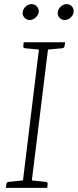

<svg xmlns="http://www.w3.org/2000/svg" viewBox="-20 -911 377 931"><path d="M87 0 173 -706H217L130 0ZM8 0 11 -18Q11 -23 14.5 -26Q18 -29 22 -29L99 -37L100 0ZM118 0 126 -37 202 -29Q206 -29 209 -26Q212 -23 211 -18L209 0ZM186 -706 177 -670 102 -677Q97 -678 94.5 -680.5Q92 -683 93 -688L95 -706ZM296 -706 293 -688Q293 -683 289.5 -680.5Q286 -678 282 -677L204 -670V-706ZM168 -852Q165 -837 152 -825.5Q139 -814 124 -814Q109 -814 98.5 -825.5Q88 -837 90 -852Q92 -868 105 -879.5Q118 -891 133 -891Q149 -891 159 -879.5Q169 -868 168 -852ZM337 -852Q335 -837 322 -825.5Q309 -814 294 -814Q278 -814 268 -825.5Q258 -837 260 -852Q262 -868 275 -879.5Q288 -891 303 -891Q319 -891 329 -879.5Q339 -868 337 -852Z"/></svg>

Font: Aleo ExtraLight
Style: Italic
Weight: 250
Italic angle: -7°
Designer: Alessio Laiso
Foundry: Alessio Laiso
Version: Version 2.001;gftools[0.9.29]